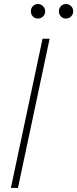

<svg xmlns="http://www.w3.org/2000/svg" viewBox="-20 -932 383 952"><path d="M307 -840Q292 -840 282 -850.5Q272 -861 272 -876Q272 -891 282 -901.5Q292 -912 307 -912Q322 -912 332.5 -901.5Q343 -891 343 -876Q343 -861 332.5 -850.5Q322 -840 307 -840ZM168 -840Q153 -840 143 -850.5Q133 -861 133 -876Q133 -891 143 -901.5Q153 -912 168 -912Q183 -912 193.5 -901.5Q204 -891 204 -876Q204 -861 193.5 -850.5Q183 -840 168 -840ZM34 0 191 -740H226L69 0Z"/></svg>

Font: Be Vietnam Pro Thin
Style: Italic
Weight: 100
Italic angle: -12°
Designer: Lam Bao, Tony Le, Vietanh Nguyen
Foundry: Yellow Type Foundry
Version: Version 1.002; ttfautohint (v1.8.3)